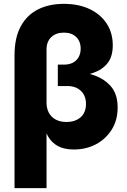

<svg xmlns="http://www.w3.org/2000/svg" viewBox="-20 -757 651 981"><path d="M54.2 204.1V-474.6Q54.2 -563 85.4 -621.3Q116.7 -679.7 173.3 -708.5Q230 -737.3 306.2 -737.3Q382.3 -737.3 438.5 -710.4Q494.6 -683.6 525.4 -636Q556.2 -588.4 556.2 -525.4Q556.2 -468.3 529.8 -434.6Q503.4 -400.9 454.1 -383.8Q404.8 -366.7 335.9 -359.4V-398.9Q404.8 -392.1 460.2 -372.6Q515.6 -353 548.3 -313.7Q581.1 -274.4 581.1 -207.5Q581.1 -143.1 551 -95Q521 -46.9 470.5 -20Q419.9 6.8 357.9 6.8Q308.6 6.8 276.6 -10.3Q244.6 -27.3 226.3 -58.8Q208 -90.3 199.2 -132.8L217.8 -133.3V204.1ZM319.3 -133.8Q350.1 -133.8 372.8 -145Q395.5 -156.2 407.5 -176.8Q419.4 -197.3 419.4 -225.6Q419.4 -267.6 393.6 -292.5Q367.7 -317.4 323.7 -317.4H275.4V-426.8H306.6Q333 -426.8 352.1 -436.5Q371.1 -446.3 381.6 -464.8Q392.1 -483.4 392.1 -508.3Q392.1 -545.9 369.1 -568.1Q346.2 -590.3 306.6 -590.3Q265.6 -590.3 241.7 -567.1Q217.8 -543.9 217.8 -504.4V-231.9Q217.8 -202.6 230 -180.4Q242.2 -158.2 264.9 -146Q287.6 -133.8 319.3 -133.8Z"/></svg>

Font: Inter 18pt ExtraBold
Style: Regular
Weight: 800
Designer: Rasmus Andersson
Foundry: rsms
Version: Version 4.001;git-66647c0bb